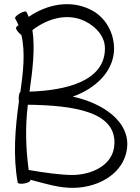

<svg xmlns="http://www.w3.org/2000/svg" viewBox="-20 -873 673 924"><path d="M53 -784C59 -774 64 -763 69 -752C65 -749 61 -746 58 -742C54 -738 61 -725 73 -713C77 -710 80 -707 83 -704C103 -620 91 -522 78 -430C75 -431 70 -417 70 -400C70 -395 71 -390 71 -385C53 -255 42 -124 65 5C66 11 80 13 97 10C114 7 127 0 126 -5V-8C196 10 265 33 337 31C459 28 575 -40 591 -156C609 -288 474 -377 330 -408C438 -446 529 -529 529 -640C528 -720 485 -794 413 -828C317 -874 208 -853 118 -792C115 -800 111 -808 107 -816C104 -820 90 -817 75 -808C60 -800 50 -789 53 -784ZM387 -772C441 -746 485 -699 485 -640C485 -485 304 -438 122 -432C136 -530 150 -640 136 -728C210 -785 304 -811 387 -772ZM529 -164C517 -79 427 -34 335 -31C276 -30 194 -42 118 -55C104 -159 101 -265 114 -369C329 -366 553 -338 529 -164Z"/></svg>

Font: Nupuram ExtraLight
Style: Regular
Weight: 200
Designer: Santhosh Thottingal (santhosh.thottingal@gmail.com)
Foundry: SMC
Version: Version 1.000